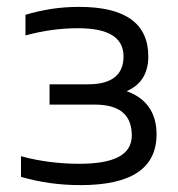

<svg xmlns="http://www.w3.org/2000/svg" viewBox="-20 -529 518 558"><path d="M236 -284H124V-225H255C327 -225 363 -196 363 -135C363 -80 313 -53 211 -53C153 -53 96 -60 41 -75V-15C96 1 153 9 214 9C362 9 435 -40 435 -139C435 -201 405 -244 348 -264C390 -282 411 -316 411 -365C411 -461 344 -509 210 -509C154 -509 104 -501 54 -486V-426C105 -440 156 -447 207 -447C295 -447 339 -420 339 -365C339 -311 304 -284 236 -284Z"/></svg>

Font: LT Wave Alt Light
Style: Regular
Weight: 300
Designer: Daniel Lyons
Version: Version 2.5 (Glyphs App)